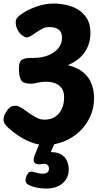

<svg xmlns="http://www.w3.org/2000/svg" viewBox="-48 -571 591 1089"><path d="M209.8 251.4Q171.1 251.4 134.8 238.3Q98.6 225.1 67.6 205.7Q36.7 186.3 15 167.9Q-6.7 149.6 -16.1 138.3Q-28.6 122.7 -27.9 104.2Q-27.2 85.8 -14.3 65.8Q3.4 36.9 18.1 32.3Q32.7 27.7 45.8 28.8Q61.6 32.1 79.8 44.6Q98.1 57 118.3 71.4Q138.6 85.9 160.3 96.8Q182 107.7 204.4 107.7Q239.1 107.7 264 91.7Q288.9 75.7 302.3 46.9Q315.7 18.2 315.7 -20.9Q315.7 -50.8 302.6 -69.7Q289.4 -88.7 266.1 -98.1Q242.8 -107.6 211.2 -107.6Q186.1 -107.6 165.4 -101.9Q144.8 -96.2 126.7 -96.2Q105.1 -96.2 89.9 -101.5Q74.7 -106.8 67.1 -125.5Q59.4 -144.2 59.4 -182.8Q59.4 -219.8 74.3 -230.7Q89.1 -241.7 122.6 -242.4Q127.8 -242.4 132.8 -242.4Q137.8 -242.4 142.2 -242.4Q187.3 -242.4 223.8 -256.6Q260.2 -270.7 281.9 -296.3Q303.7 -321.9 303.7 -356Q303.7 -374.6 296.9 -388.3Q290.2 -402.1 273.8 -409.8Q257.4 -417.4 228.7 -417.4Q210.1 -417.4 192.6 -408.5Q175.1 -399.6 158.9 -388.1Q142.8 -376.7 128.3 -367.7Q113.9 -358.8 103 -358.8Q94.7 -358.8 79.9 -368.9Q65.1 -379.1 54 -397.6Q43.9 -415.4 41.5 -435.8Q39.1 -456.1 48.7 -469.6Q60.3 -483.8 91.9 -502.9Q123.4 -522 167.3 -536.4Q211.2 -550.9 258 -550.9Q289.1 -550.9 324.8 -543.8Q360.4 -536.7 392.2 -518.2Q424 -499.7 444.5 -467.1Q465 -434.6 465 -383.4Q465 -348 452.7 -313.7Q440.4 -279.4 412.6 -250.7Q384.7 -221.9 336.9 -201.2Q394.1 -187.3 426.2 -159.1Q458.3 -130.8 472 -93.5Q485.7 -56.2 485.7 -15Q485.7 42.3 463.1 91.3Q440.4 140.3 401.8 176.1Q363.1 211.8 313.7 231.6Q264.2 251.4 209.8 251.4ZM211.7 498.4Q187.4 498.4 160.9 493.2Q134.4 487.9 112.9 476.7Q100.6 469.9 97.8 459.2Q95.1 448.6 99.1 435.6Q103.1 421.6 112.2 410.2Q121.3 398.9 140.1 403.9Q149.1 406.3 165.3 410.2Q181.4 414.1 195.4 414.1Q213 414.1 221.3 406.4Q229.7 398.8 229.7 385.8Q229.7 367.8 217.4 361.4Q205.1 355.1 186.8 359.8Q173.8 363 162.4 359.9Q151 356.8 146 349.8Q142 341.8 143 330.8Q144 319.9 150 305.9L178.9 236H264.1L229.8 315.3L196.9 297.3Q246.7 286.8 278.7 296.6Q310.7 306.4 326.2 331.1Q341.8 355.7 341.8 390.4Q341.8 438.1 307.6 468.3Q273.3 498.4 211.7 498.4Z"/></svg>

Font: Playpen Sans
Style: Regular
Weight: 400
Designer: Laura Meseguer, Veronika Burian, José Scaglione, Kostas Bartsokas, Vera Evstafieva, Tom Grace, Yorlmar Campos
Foundry: TypeTogether
Version: Version 2.000